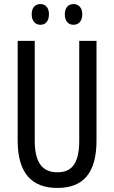

<svg xmlns="http://www.w3.org/2000/svg" viewBox="-20 -915 562 945"><path d="M136 -845C136 -810 155 -793 179 -793C203 -793 221 -810 221 -845C221 -878 203 -895 179 -895C155 -895 136 -879 136 -845ZM299 -845C299 -810 317 -793 342 -793C366 -793 385 -810 385 -845C385 -878 366 -895 342 -895C318 -895 299 -879 299 -845ZM455 -224V-714H370V-223C370 -111 334 -67 262 -67C191 -67 151 -112 151 -222V-714H67V-223C67 -64 135 10 262 10C389 10 455 -62 455 -224Z"/></svg>

Font: Noto Sans Ethiopic ExtCond
Style: Regular
Weight: 400
Width: 2
Designer: Monotype Design Team
Foundry: Monotype Imaging Inc.
Version: Version 2.102